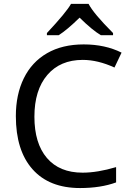

<svg xmlns="http://www.w3.org/2000/svg" viewBox="-20 -951 672 981"><path d="M61 -357.9Q61 -468.3 101.8 -551.3Q142.6 -634.3 220.5 -679.2Q298.3 -724.1 407.7 -724.1Q517.1 -724.1 601.1 -682.1L564.9 -606Q479.5 -645 402.8 -645Q287.6 -645 221.7 -567.9Q155.8 -490.7 155.8 -354.7Q155.8 -218.8 219.7 -143.8Q283.7 -68.8 401.9 -68.8Q478 -68.8 573.2 -97.2V-19Q494.6 9.8 389.2 9.8Q231.4 9.8 146.2 -86.2Q61 -182.1 61 -357.9ZM557.6 -771H495.6Q451.7 -796.9 386.7 -860.8Q322.8 -798.3 279.8 -771H219.7V-782.2Q319.3 -888.7 342.8 -931.2H432.6Q458 -881.8 557.6 -782.2Z"/></svg>

Font: NotoSans
Style: Regular
Weight: 400
Designer: Monotype Design team
Foundry: Monotype Imaging Inc.
Version: Version 1.04